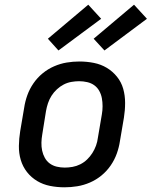

<svg xmlns="http://www.w3.org/2000/svg" viewBox="-20 -790 646 818"><path d="M255 8Q223 8 193 2Q163 -4 138 -19Q113 -34 95 -57Q77 -80 68.5 -108.5Q60 -137 60.5 -168.5Q61 -200 66 -231L83 -331Q87 -358 96.5 -384.5Q106 -411 122.5 -435Q139 -459 161.5 -477.5Q184 -496 210.5 -507.5Q237 -519 264 -523.5Q291 -528 318 -528Q350 -528 380 -522Q410 -516 435 -501Q460 -486 478.5 -463Q497 -440 505 -411.5Q513 -383 513 -351.5Q513 -320 508 -289L491 -189Q487 -162 477.5 -135.5Q468 -109 451.5 -85Q435 -61 412.5 -42.5Q390 -24 363.5 -12.5Q337 -1 309.5 3.5Q282 8 255 8ZM256 -76Q272 -76 289 -79Q306 -82 322 -90Q338 -98 351 -110.5Q364 -123 373.5 -138Q383 -153 389 -169.5Q395 -186 397 -203L414 -303Q417 -320 417 -337.5Q417 -355 414 -371.5Q411 -388 403 -402.5Q395 -417 382 -426.5Q369 -436 352 -440Q335 -444 317 -444Q301 -444 284 -441Q267 -438 251.5 -430Q236 -422 222.5 -409.5Q209 -397 199.5 -382Q190 -367 184.5 -350.5Q179 -334 176 -317L160 -217Q157 -200 156.5 -182.5Q156 -165 159.5 -148.5Q163 -132 171 -117.5Q179 -103 192 -93.5Q205 -84 221.5 -80Q238 -76 256 -76ZM425 -575 379 -625 551 -770 606 -710ZM229 -575 184 -625 356 -770 411 -710Z"/></svg>

Font: Iosevka Etoile Medium
Style: Italic
Weight: 500
Italic angle: -9°
Designer: Belleve Invis
Foundry: Belleve Invis
Version: Version 22.1.2; ttfautohint (v1.8.4)